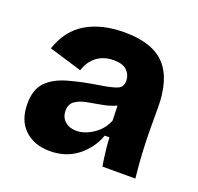

<svg xmlns="http://www.w3.org/2000/svg" viewBox="-103 -653 801 778"><g transform="rotate(20 298.0 -264.0)"><path d="M186 14Q119 14 77.5 -25Q36 -64 36 -136Q36 -197 67 -229.5Q98 -262 156 -278.5Q214 -295 293 -307Q337 -314 359 -323Q381 -332 381 -360Q381 -385 363 -403Q345 -421 305 -421Q263 -421 233 -398.5Q203 -376 191 -336L49 -379Q77 -463 143.5 -502.5Q210 -542 309 -542Q428 -542 483.5 -483.5Q539 -425 539 -300V-219Q539 -110 551 0H409Q405 -23 401 -55Q397 -87 395 -121H375Q354 -63 305 -24.5Q256 14 186 14ZM259 -100Q295 -100 331.5 -124.5Q368 -149 384 -189L382 -253Q353 -240 320 -234.5Q287 -229 257.5 -223Q228 -217 209.5 -203.5Q191 -190 191 -162Q191 -134 210 -117Q229 -100 259 -100Z"/></g></svg>

Font: Bricolage Grotesque 12pt ExtraBold
Style: Regular
Weight: 800
Designer: Mathieu Triay
Foundry: Atelier Triay
Version: Version 1.001; ttfautohint (v1.8.4.7-5d5b);gftools[0.9.33.de